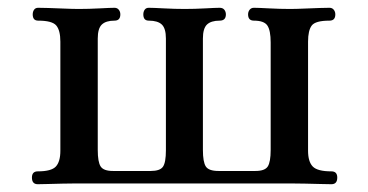

<svg xmlns="http://www.w3.org/2000/svg" viewBox="-20 -473 945 493"><path d="M77 0Q62 0 62 -17Q62 -33 77 -33Q112 -33 123.5 -45.5Q135 -58 135 -86V-366Q135 -395 124.5 -407.5Q114 -420 78 -420Q64 -420 64 -436Q64 -443 67.5 -448Q71 -453 78 -453Q85 -453 103.5 -452.5Q122 -452 144 -451Q166 -450 183 -450Q208 -450 236 -451.5Q264 -453 274 -453Q281 -453 285 -448Q289 -443 289 -436Q289 -420 274 -420Q252 -420 241.5 -410Q231 -400 231 -374V-88Q231 -57 238.5 -45.5Q246 -34 270 -34H367Q391 -34 398.5 -45Q406 -56 406 -87V-374Q406 -400 395.5 -410Q385 -420 362 -420Q348 -420 348 -436Q348 -443 351.5 -448Q355 -453 362 -453Q373 -453 401 -451.5Q429 -450 454 -450Q480 -450 507 -451.5Q534 -453 544 -453Q552 -453 556 -448Q560 -443 560 -436Q560 -420 544 -420Q522 -420 511.5 -410Q501 -400 501 -374V-88Q501 -57 508.5 -45.5Q516 -34 541 -34H636Q660 -34 667.5 -45.5Q675 -57 675 -88V-364Q675 -395 666.5 -407.5Q658 -420 632 -420Q617 -420 617 -436Q617 -443 621 -448Q625 -453 632 -453Q643 -453 671 -451.5Q699 -450 724 -450Q741 -450 762 -451Q783 -452 801 -452.5Q819 -453 826 -453Q833 -453 837 -448Q841 -443 841 -436Q841 -420 826 -420Q790 -420 780.5 -407.5Q771 -395 771 -366V-86Q771 -58 783 -45.5Q795 -33 831 -33Q846 -33 846 -17Q846 0 831 0Q824 0 804.5 -0.5Q785 -1 763 -1.5Q741 -2 724 -2H178Q162 -2 141 -1.5Q120 -1 102 -0.5Q84 0 77 0Z"/></svg>

Font: Zen Old Mincho SemiBold
Style: Regular
Weight: 600
Version: Version 1.500